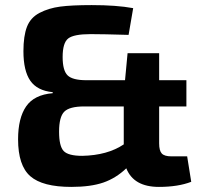

<svg xmlns="http://www.w3.org/2000/svg" viewBox="-20 -722 805 754"><path d="M715 -108 731 -8Q679 12 604 12Q505 12 476 -61Q435 -22 385.5 -5Q336 12 260 12Q147 12 99 -30Q51 -72 51 -175Q51 -258 82.5 -304Q114 -350 187 -356V-360Q126 -366 99 -405Q72 -444 72 -521Q72 -581 86 -617Q100 -653 135.5 -671.5Q171 -690 216 -696Q261 -702 340 -702Q438 -702 503 -690L485 -585Q383 -588 336 -588Q270 -588 248 -571Q226 -554 226 -498Q226 -445 245.5 -426Q265 -407 319 -407H471L481 -513H605V-407H712V-304H605V-159Q605 -130 615.5 -119Q626 -108 653 -108ZM466 -304H311Q253 -304 232.5 -283.5Q212 -263 212 -205Q212 -148 230 -129Q248 -110 303 -110Q402 -112 466 -155Z"/></svg>

Font: Exo 2.0
Style: Bold
Weight: 700
Designer: Natanael Gama
Version: Version 1.001;PS 001.001;hotconv 1.0.70;makeotf.lib2.5.58329